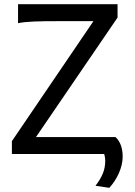

<svg xmlns="http://www.w3.org/2000/svg" viewBox="-20 -733 641 914"><path d="M500.5 161.1C535.6 122.6 564 66.4 564 12.2C564 -27.3 552.2 -60.5 529.8 -80.6H151.4L539.6 -649.4V-712.9H65.9V-622.6C105 -630.9 162.6 -632.3 258.8 -632.3H424.8L36.6 -61V0H476.1C479 10.3 481 21 481 31.7C481 75.7 467.3 107.9 434.6 151.4Z"/></svg>

Font: Andika
Style: Regular
Weight: 400
Designer: Victor Gaultney, Annie Olsen, Julie Remington, Don Collingsworth, Eric Hays
Foundry: SIL International
Version: Version 1.000